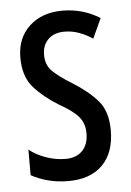

<svg xmlns="http://www.w3.org/2000/svg" viewBox="-45 -582 430 628"><g transform="rotate(-5 169.5 -268.5)"><path d="M307 -144Q307 -70 267 -30Q227 10 155 10Q118 10 87 1.5Q56 -7 33 -20V-104Q55 -86 87 -74.5Q119 -63 152 -63Q187 -63 207 -83.5Q227 -104 227 -141Q227 -173 208.5 -195Q190 -217 145 -242Q95 -273 64 -308.5Q33 -344 33 -406Q33 -470 74.5 -508.5Q116 -547 183 -547Q250 -547 306 -512L276 -447Q255 -461 232 -469.5Q209 -478 184 -478Q150 -478 130.5 -459Q111 -440 111 -408Q111 -376 130 -356Q149 -336 196 -307Q246 -276 276.5 -241Q307 -206 307 -144Z"/></g></svg>

Font: Noto Sans Lao ExtraCondensed
Style: Regular
Weight: 400
Width: 2
Designer: Monotype Design Team
Foundry: Monotype Imaging Inc.
Version: Version 2.003; ttfautohint (v1.8.4.7-5d5b)